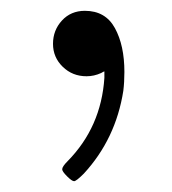

<svg xmlns="http://www.w3.org/2000/svg" viewBox="-20 -141 318 355"><path d="M137 -121Q175 -121 192.5 -89Q210 -57 210 -8Q210 11 208 27Q194 116 135 180Q121 194 117 194Q113 194 104 185Q95 176 95 172Q95 167 105 157Q167 94 173 3V-9Q172 -9 167 -6Q154 0 140 0Q114 0 96 -17.5Q78 -35 78 -60Q78 -85 94.5 -103Q111 -121 137 -121Z"/></svg>

Font: MathJax_Main
Style: Regular
Weight: 400
Version: Version 1.1